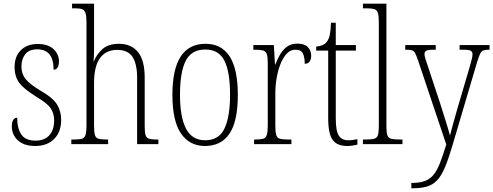

<svg xmlns="http://www.w3.org/2000/svg" viewBox="-20 -780 2669 1039"><path d="M171 10Q126 10 98 -5.5Q70 -21 57 -45Q44 -69 44 -94Q44 -120 52 -131.5Q60 -143 73 -143Q73 -85 95.5 -52Q118 -19 172 -19Q221 -19 247 -48Q273 -77 273 -129Q273 -164 255.5 -192Q238 -220 183 -252Q137 -281 109.5 -305Q82 -329 70.5 -355.5Q59 -382 59 -418Q59 -475 93 -508.5Q127 -542 184 -542Q240 -542 269.5 -514.5Q299 -487 299 -449Q299 -403 270 -403Q270 -513 182 -513Q137 -513 116.5 -486.5Q96 -460 96 -421Q96 -378 121.5 -349Q147 -320 200 -289Q265 -252 288 -215.5Q311 -179 311 -131Q311 -66 273 -28Q235 10 171 10Z M366 0V-25H378Q407 -25 422 -29Q437 -33 442.5 -49Q448 -65 448 -99V-661Q448 -694 442.5 -710Q437 -726 424 -730.5Q411 -735 386 -735H370V-760H489V-500Q489 -487 488 -472.5Q487 -458 486 -448H488Q502 -485 534 -514Q566 -543 624 -543Q690 -543 726.5 -498.5Q763 -454 763 -360V-98Q763 -65 767.5 -49.5Q772 -34 786 -29.5Q800 -25 828 -25H837V0H722V-359Q722 -433 697.5 -471.5Q673 -510 614 -510Q553 -510 521 -465.5Q489 -421 489 -331V-98Q489 -64 494 -48.5Q499 -33 513.5 -29Q528 -25 558 -25H565V0Z M1089 10Q1006 10 959.5 -57.5Q913 -125 913 -267Q913 -543 1092 -543Q1267 -543 1267 -267Q1267 -124 1222 -57Q1177 10 1089 10ZM1090 -21Q1165 -21 1195 -85Q1225 -149 1225 -267Q1225 -391 1194.5 -451.5Q1164 -512 1091 -512Q1016 -512 985 -451Q954 -390 954 -267Q954 -147 986.5 -84Q1019 -21 1090 -21Z M1355 0V-25H1361Q1389 -25 1403.5 -29Q1418 -33 1423.5 -49Q1429 -65 1429 -100V-438Q1429 -472 1423.5 -487.5Q1418 -503 1403 -507Q1388 -511 1357 -511H1351V-536H1462L1468 -431H1470Q1480 -458 1495 -484Q1510 -510 1532.5 -527Q1555 -544 1590 -544Q1627 -544 1645.5 -525.5Q1664 -507 1664 -479Q1664 -460 1656 -447.5Q1648 -435 1629 -435Q1629 -469 1619.5 -490Q1610 -511 1578 -511Q1552 -511 1532 -490Q1512 -469 1498 -434Q1484 -399 1477 -357.5Q1470 -316 1470 -276V-99Q1470 -64 1475 -48.5Q1480 -33 1495 -29Q1510 -25 1538 -25H1557V0Z M1859 10Q1804 10 1780 -23Q1756 -56 1756 -142V-506H1691V-528Q1730 -531 1748 -553Q1760 -568 1765 -593Q1770 -618 1771 -657H1797V-536H1906V-506H1797V-139Q1797 -71 1813.5 -46Q1830 -21 1864 -21Q1878 -21 1889 -22.5Q1900 -24 1914 -27V3Q1901 6 1886.5 8Q1872 10 1859 10Z M1944 0V-25H1955Q1988 -25 2004 -29Q2020 -33 2025 -48.5Q2030 -64 2030 -98V-660Q2030 -695 2024.5 -711Q2019 -727 2004.5 -731Q1990 -735 1963 -735H1944V-760H2071V-98Q2071 -64 2076 -48.5Q2081 -33 2097 -29Q2113 -25 2146 -25H2158V0Z M2206 210Q2252 210 2280.5 199Q2309 188 2328 163.5Q2347 139 2362 99.5Q2377 60 2395 2L2242 -454Q2233 -480 2226.5 -492.5Q2220 -505 2208.5 -508Q2197 -511 2175 -511H2173V-536H2338V-511H2329Q2297 -511 2287 -505.5Q2277 -500 2277 -487Q2277 -478 2282.5 -460.5Q2288 -443 2298 -414L2361 -223Q2378 -169 2393 -121.5Q2408 -74 2415 -46Q2422 -75 2432.5 -112Q2443 -149 2456 -195L2522 -419Q2528 -440 2532.5 -457.5Q2537 -475 2537 -486Q2537 -499 2528 -505Q2519 -511 2486 -511H2467V-536H2629V-511H2625Q2605 -511 2594.5 -506.5Q2584 -502 2577 -486.5Q2570 -471 2560 -438L2427 12Q2406 83 2387 127.5Q2368 172 2344.5 196.5Q2321 221 2288.5 230Q2256 239 2209 239H2206Z"/></svg>

Font: Noto Serif Bengali Condensed ExtraLight
Style: Regular
Weight: 200
Width: 3
Designer: Juan Bruce, Universal Thirst, Indian Type Foundry and the Monotype Design Team.
Foundry: Monotype Imaging Inc.
Version: Version 2.003; ttfautohint (v1.8.4.7-5d5b)